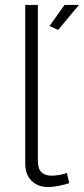

<svg xmlns="http://www.w3.org/2000/svg" viewBox="-20 -750 339 776"><path d="M82 -730H133V-103Q133 -67 148 -53.5Q163 -40 187 -40Q203 -40 220 -43Q237 -46 250 -51L260 -10Q243 -4 218 1Q193 6 175 6Q133 6 107.5 -19.5Q82 -45 82 -88ZM215 -629 180 -645 241 -730H299Z"/></svg>

Font: Raleway Thin Light
Style: Regular
Weight: 300
Version: Version 4.026